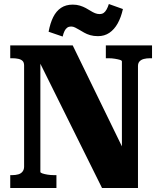

<svg xmlns="http://www.w3.org/2000/svg" viewBox="-20 -936 805 956"><path d="M31 0V-64H41Q58 -64 71.5 -68Q85 -72 92.5 -82Q100 -92 100 -106V-610Q100 -625 92.5 -632.5Q85 -640 71.5 -643Q58 -646 41 -646H31V-710H342L611 -158L587 -165V-630Q587 -635 577 -638Q567 -641 552 -643.5Q537 -646 520 -646H507V-710H737V-646H727Q710 -646 696.5 -642.5Q683 -639 675 -630.5Q667 -622 667 -607V0H488L155 -671L181 -665V-80Q181 -76 191 -72.5Q201 -69 216.5 -66.5Q232 -64 248 -64H261V0ZM468 -756Q446 -756 429 -761Q412 -766 399 -773.5Q386 -781 375 -787.5Q364 -794 354 -799Q344 -804 334 -804Q323 -804 315 -798.5Q307 -793 301.5 -782Q296 -771 292 -754L222 -778Q230 -821 245 -851Q260 -881 284 -897Q308 -913 342 -913Q362 -913 378 -908Q394 -903 407 -896Q420 -889 431 -882Q442 -875 453 -870.5Q464 -866 475 -866Q488 -866 496 -871.5Q504 -877 510.5 -888.5Q517 -900 522 -916L592 -891Q583 -850 566 -819.5Q549 -789 524.5 -772.5Q500 -756 468 -756Z"/></svg>

Font: Roboto Serif 36pt
Style: Bold
Weight: 700
Version: Version 1.008